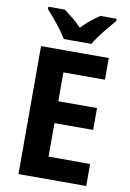

<svg xmlns="http://www.w3.org/2000/svg" viewBox="-100 -994 712 1055"><g transform="rotate(10 255.5 -467.0)"><path d="M458 0H80V-714H458V-593H226V-432H442V-310H226V-123H458ZM196 -774Q184 -795 163.5 -822.5Q143 -850 121 -876Q99 -902 82 -921V-934H174Q196 -918 222 -897Q248 -876 272 -850Q297 -877 323 -897.5Q349 -918 372 -934H463V-921Q447 -903 425 -876.5Q403 -850 383 -823Q363 -796 350 -774Z"/></g></svg>

Font: Noto Sans Devanagari UI SemiCondensed
Style: Bold
Weight: 700
Width: 4
Designer: Jelle Bosma - Monotype Design Team
Foundry: Monotype Imaging Inc.
Version: Version 2.004; ttfautohint (v1.8.4.7-5d5b)